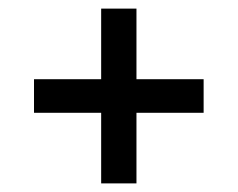

<svg xmlns="http://www.w3.org/2000/svg" viewBox="-20 -603 552 446"><path d="M215 -177V-341H59V-419H215V-583H297V-419H453V-341H297V-177Z"/></svg>

Font: Encode Sans Cnd Md
Style: Regular
Weight: 500
Width: 3
Designer: Multiple Designers
Foundry: Impallari Type
Version: Version 3.002; ttfautohint (v1.8.3) -l 8 -r 50 -G 200 -x 14 